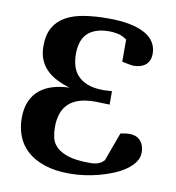

<svg xmlns="http://www.w3.org/2000/svg" viewBox="-80 -758 777 846"><g transform="rotate(10 309.0 -335.5)"><path d="M584 -129.9Q584 -106.9 570.3 -87.4Q556.6 -67.9 533.9 -51.8Q511.2 -35.6 481 -22.9Q450.7 -10.3 417.7 -1.5Q384.8 7.3 351.1 11.7Q317.4 16.1 287.1 16.1Q221.2 16.1 173.8 0Q126.5 -16.1 95.9 -43.9Q65.4 -71.8 51.3 -109.1Q37.1 -146.5 37.1 -189Q37.1 -232.9 50.8 -264.2Q64.5 -295.4 88.9 -315.4Q113.3 -335.4 146.7 -345.5Q180.2 -355.5 220.2 -356.9Q190.9 -365.7 164.8 -378.7Q138.7 -391.6 118.9 -410.4Q99.1 -429.2 87.6 -455.6Q76.2 -481.9 76.2 -518.1Q76.2 -568.4 95 -601.1Q113.8 -633.8 147.9 -652.8Q182.1 -671.9 230 -679.4Q277.8 -687 335.9 -687Q393.1 -687 434.8 -678.5Q476.6 -669.9 503.4 -654.3Q530.3 -638.7 543.2 -616.7Q556.2 -594.7 556.2 -567.9Q556.2 -548.8 549.8 -535.9Q543.5 -522.9 533.2 -515.4Q522.9 -507.8 509.8 -504.4Q496.6 -501 482.9 -501Q478.5 -501 469.7 -502.2Q460.9 -503.4 452.1 -505.4Q441.9 -507.3 430.2 -509.8V-608.9Q408.7 -624 388.4 -627.9Q368.2 -631.8 353 -631.8Q317.4 -631.8 292.5 -623Q267.6 -614.3 252.2 -598.1Q236.8 -582 230 -559.1Q223.1 -536.1 223.1 -507.8Q223.1 -482.4 229.5 -458Q235.8 -433.6 252.4 -414.6Q269 -395.5 297.6 -383.8Q326.2 -372.1 371.1 -372.1L408.2 -374V-314Q391.1 -314.5 377.4 -314.9Q365.7 -315.4 355.2 -315.7Q344.7 -315.9 342.8 -315.9Q301.8 -315.9 272.2 -306.4Q242.7 -296.9 224.1 -278.8Q205.6 -260.7 196.8 -234.6Q188 -208.5 188 -174.8Q188 -150.9 193.1 -127.9Q198.2 -105 216.1 -87.2Q233.9 -69.3 268.1 -57.9Q302.2 -46.4 359.9 -45.9Q375 -45.4 386 -46.9Q397 -48.3 404.8 -51.3Q412.6 -54.2 418.5 -58.6Q424.3 -63 430.2 -68.8L477.1 -196.8Q482.4 -197.8 488.8 -199.2Q494.1 -200.2 501.7 -201.2Q509.3 -202.1 518.1 -202.1Q530.8 -202.1 542.7 -198.2Q554.7 -194.3 563.7 -185.5Q572.8 -176.8 578.4 -163.1Q584 -149.4 584 -129.9Z"/></g></svg>

Font: Charis SIL Afr
Style: Bold
Weight: 700
Foundry: SIL International
Version: Version 5.000